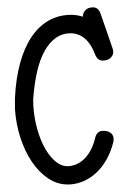

<svg xmlns="http://www.w3.org/2000/svg" viewBox="-20 -485 349 514"><path d="M201.7 -440.4C190.9 -443.7 180.7 -445.3 170.9 -445.3C148.8 -445.3 128.7 -440.3 110.8 -430.2C92.9 -420.1 77.6 -405.5 64.7 -386.5C51.8 -367.4 41.6 -344.1 33.9 -316.4C26.3 -288.7 21.6 -257.2 20 -221.7V-192.9C22 -165.5 26.9 -139.7 34.9 -115.5C42.9 -91.2 53.1 -70 65.4 -51.8C77.8 -33.5 92 -19 107.9 -8.1C123.9 2.8 140.8 8.5 158.7 8.8H167.5C181.2 7.8 194.1 4.5 206.3 -1.2C218.5 -6.9 229.6 -14.6 239.5 -24.2C249.4 -33.8 258.1 -45.3 265.6 -58.8C273.1 -72.3 279 -87.4 283.2 -104C283.5 -105.6 283.8 -107.2 283.9 -108.6C284.1 -110.1 284.2 -111.5 284.2 -112.8C284.2 -119 281.9 -124.2 277.3 -128.4C272.8 -132.6 265.8 -134.8 256.3 -134.8C245 -134.8 237.8 -128.6 234.9 -116.2C229.7 -94.1 220.9 -76.3 208.5 -62.7C196.1 -49.2 181.2 -41.7 163.6 -40H159.7C147.6 -40.4 136.1 -45.7 125 -55.9C113.9 -66.2 104.2 -79.7 95.9 -96.4C87.6 -113.2 81.1 -132.2 76.2 -153.3C71.3 -174.5 68.8 -196.1 68.8 -218.3V-218.8C70.8 -246.4 74.3 -271.2 79.3 -293.2C84.4 -315.2 91.1 -333.7 99.6 -348.9C108.1 -364 118.2 -375.7 129.9 -383.8C141.6 -391.9 155.1 -396 170.4 -396C199.4 -394.7 220.7 -376 234.4 -339.8C238.6 -328.5 245.3 -322.8 254.4 -322.8C263.5 -322.8 270.6 -325.1 275.6 -329.8C280.7 -334.6 283.2 -339.7 283.2 -345.2C283.2 -348.8 282.6 -352.4 281.2 -356L249.5 -447.8C245.6 -459.5 238.8 -465.3 229 -465.3C220.2 -465.3 213.5 -462.8 208.7 -457.8C204 -452.7 201.7 -446.9 201.7 -440.4Z"/></svg>

Font: Nathan
Style: Regular
Weight: 400
Designer: Peter Wiegel
Foundry: Peter Wiegel
Version: Version 1.001 2009